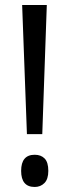

<svg xmlns="http://www.w3.org/2000/svg" viewBox="-20 -734 275 763"><path d="M148 -201H87L68 -714H166ZM64 -55Q64 -119 118 -119Q143 -119 157.5 -104Q172 -89 172 -55Q172 -22 156.5 -6.5Q141 9 118 9Q64 9 64 -55Z"/></svg>

Font: Noto Sans Lao ExtraCondensed
Style: Regular
Weight: 400
Width: 2
Designer: Monotype Design Team
Foundry: Monotype Imaging Inc.
Version: Version 2.003; ttfautohint (v1.8.4.7-5d5b)